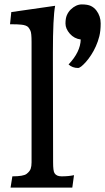

<svg xmlns="http://www.w3.org/2000/svg" viewBox="-20 -860 481 879"><path d="M293.9 -564.9Q348.1 -622.1 349.6 -679.2Q319.8 -683.1 299.8 -705.6Q279.8 -728.5 279.8 -752.2Q279.8 -775.9 286.1 -790.5Q292.5 -805.2 303.7 -816.4Q328.1 -839.8 354.5 -839.8Q380.9 -839.8 395.8 -832.8Q410.6 -825.7 420.9 -812.5Q440.9 -786.6 440.9 -752.7Q440.9 -718.8 434.8 -694.3Q428.7 -669.9 418.9 -648.2Q409.2 -626.5 397.2 -608.2Q385.3 -589.8 373.5 -576.7Q348.6 -548.8 337.4 -548.8Q311.5 -548.8 293.9 -564.9ZM232.4 -833.5Q222.2 -780.3 222.2 -619.6V-584.5L223.1 -117.2Q223.1 -77.1 229.5 -67.4Q238.3 -52.7 261.7 -52.7Q294.9 -52.7 318.8 -58.1L311 -1H28.3L36.6 -52.7Q87.4 -52.7 101.8 -64Q116.2 -75.2 120.4 -87.2Q124.5 -99.1 124.5 -116.7V-667.5Q124.5 -709 119.4 -719.2Q114.3 -729.5 110.1 -734.6Q106 -739.7 97.4 -742.9Q88.9 -746.1 77.6 -747.1Q62 -749 25.9 -749L31.7 -804.7Z"/></svg>

Font: HeadlandOne
Style: Regular
Weight: 400
Designer: Gary Lonergan
Foundry: Sorkin Type Co.
Version: Version 1.002